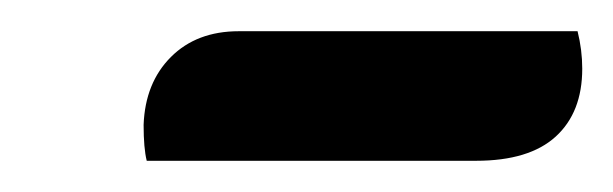

<svg xmlns="http://www.w3.org/2000/svg" viewBox="-20 -717 393 123"><path d="M72 -637Q73 -664 89.5 -680.5Q106 -697 133 -697H350Q353 -685 353 -673Q353 -645 336 -629.5Q319 -614 285 -614H74Q72 -622 72 -637Z"/></svg>

Font: Sansita SW
Style: Italic
Weight: 400
Italic angle: -11°
Designer: Pablo Cosgaya
Foundry: Omnibus-Type
Version: Version 1.000